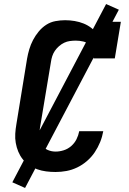

<svg xmlns="http://www.w3.org/2000/svg" viewBox="-20 -843 640 950"><path d="M255 8Q231 8 208 5Q185 2 164 -5.5Q143 -13 124.5 -25.5Q106 -38 92.5 -55Q79 -72 70.5 -92.5Q62 -113 58 -135.5Q54 -158 55.5 -181.5Q57 -205 61 -228L114 -553Q118 -576 125 -599.5Q132 -623 143.5 -645Q155 -667 171.5 -687Q188 -707 209 -720.5Q230 -734 254.5 -738.5Q279 -743 302 -743Q326 -743 349.5 -739Q373 -735 394 -726.5Q415 -718 433 -704Q451 -690 463 -671L473 -735H578L548 -554H443Q447 -573 442 -591.5Q437 -610 424 -621.5Q411 -633 392.5 -637.5Q374 -642 355 -642Q341 -642 326 -640Q311 -638 297.5 -631.5Q284 -625 272 -614.5Q260 -604 251.5 -591.5Q243 -579 238.5 -565Q234 -551 232 -536L178 -212Q174 -190 175 -168.5Q176 -147 185.5 -129Q195 -111 214 -102Q233 -93 255 -93Q275 -93 295.5 -99.5Q316 -106 332.5 -120.5Q349 -135 358.5 -154Q368 -173 372 -194H491Q486 -166 475.5 -140Q465 -114 449 -90Q433 -66 410.5 -46.5Q388 -27 362 -14.5Q336 -2 309 3Q282 8 255 8ZM104 87 41 59 505 -823 568 -795Z"/></svg>

Font: Iosevka Curly Slab ExObl
Style: Bold
Weight: 700
Width: 7
Italic angle: -9°
Monospace: yes
Designer: Belleve Invis
Foundry: Belleve Invis
Version: Version 11.0.0; ttfautohint (v1.8.3)